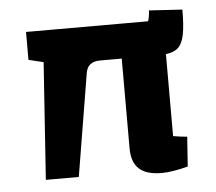

<svg xmlns="http://www.w3.org/2000/svg" viewBox="-44 -584 726 644"><g transform="rotate(-5 318.5 -262.5)"><path d="M524 -109Q552 -104 571 -103L564 -3Q510 11 476 11Q424 11 399.5 -11.5Q375 -34 375 -81V-383H302Q260 -383 254 -345L197 0H86L113 -394L63 -406V-500H474Q479 -514 480 -536L592 -529Q592 -475 586 -445Q580 -415 565.5 -401.5Q551 -388 524 -385Z"/></g></svg>

Font: Changa SemiBold
Style: Regular
Weight: 600
Designer: Eduardo Rodriguez Tunni
Foundry: Eduardo Rodriguez Tunni
Version: Version 2.002; ttfautohint (v1.5) -l 8 -r 50 -G 150 -x 14 -H